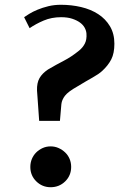

<svg xmlns="http://www.w3.org/2000/svg" viewBox="-20 -758 538 804"><path d="M81 -686Q88 -691 102.5 -700Q117 -709 137.5 -717.5Q158 -726 182.5 -732Q207 -738 235 -738Q279 -738 319.5 -728.5Q360 -719 391 -699Q422 -679 440.5 -648Q459 -617 459 -575Q459 -535 446 -509.5Q433 -484 408 -461Q394 -448 368 -433.5Q342 -419 304 -396Q265 -374 252 -357Q239 -340 237 -322L231 -252H144Q139 -325 137 -351.5Q135 -378 135 -379Q134 -411 145.5 -431Q157 -451 181 -467Q215 -487 247 -503.5Q279 -520 311 -546Q326 -558 335 -575Q344 -592 342 -618Q341 -630 334.5 -642Q328 -654 315 -663.5Q302 -673 282.5 -679.5Q263 -686 236 -686Q196 -686 163 -672Q130 -658 104 -640ZM107 -59Q107 -77 113.5 -92.5Q120 -108 131.5 -119.5Q143 -131 158.5 -138Q174 -145 192 -145Q210 -145 225.5 -138Q241 -131 253 -119.5Q265 -108 271.5 -92.5Q278 -77 278 -59Q278 -23 253 1.5Q228 26 192 26Q157 26 132 1.5Q107 -23 107 -59Z"/></svg>

Font: Cafe24 Danjunghae
Style: Regular
Weight: 400
Designer: Cafe24 thkim, hmlim, mnelim, nhlee, sslee, sskim, smlim, yjkim, sdjeong, hskwak & 4IRTF
Foundry: Cafe24
Version: Version 1.000